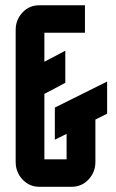

<svg xmlns="http://www.w3.org/2000/svg" viewBox="-20 -715 445 735"><path d="M390.1 -402.8V-279.8L345.2 -257.3V-95.2Q345.2 -55.7 318.4 -27.3Q292.5 0 254.9 0H129.9Q92.8 0 66.4 -27.8Q40 -55.7 40 -95.2V-600.1Q40 -639.6 66.4 -667.5Q92.3 -694.8 129.9 -694.8H305.2V-589.8H149.9V-478.5L230 -521V-397.9L149.9 -355.5V-105H234.9V-202.6L189.9 -180.2V-303.2Z"/></svg>

Font: Horta
Style: Regular
Weight: 600
Width: 3
Version: Version 0.11